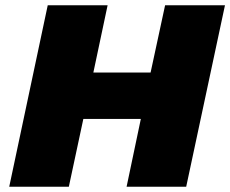

<svg xmlns="http://www.w3.org/2000/svg" viewBox="-20 -708 873 728"><path d="M15 0 161 -688H388L334 -433H551L606 -688H833L686 0H460L514 -257H296L241 0Z"/></svg>

Font: Saira Expanded ExtraBold
Style: Italic
Weight: 800
Width: 7
Italic angle: -12°
Designer: Hector Gatti with collaboration of the Omnibus-Type team
Foundry: Omnibus-Type
Version: Version 1.101